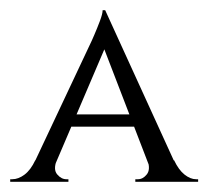

<svg xmlns="http://www.w3.org/2000/svg" viewBox="-20 -734 408 376"><path d="M186 -714 338 -381H283L176 -659ZM91 -420Q84 -402 92 -392.5Q100 -383 110 -383H114V-378H0V-383Q0 -383 2 -383Q4 -383 4 -383Q16 -383 28 -392Q40 -401 49 -420ZM186 -714 191 -653 74 -379H30L160 -655Q160 -655 165 -666.5Q170 -678 175.5 -692.5Q181 -707 181 -714ZM250 -510V-486H105V-510ZM269 -420H321Q330 -401 341.5 -392Q353 -383 364 -383Q364 -383 366 -383Q368 -383 368 -383V-378H245V-383H250Q260 -383 267.5 -392.5Q275 -402 269 -420Z"/></svg>

Font: Cinzel
Style: Regular
Weight: 400
Designer: Natanael Gama
Version: Version 2.000